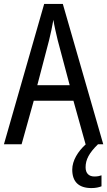

<svg xmlns="http://www.w3.org/2000/svg" viewBox="-20 -735 547 978"><path d="M416 0H417C377 36 348 83 348 129C348 190 380 223 446 223C468 223 484 219 497 214V158C489 161 478 164 461 164C433 164 416 148 416 117C416 78 434 44 479 0H506L300 -715H205L0 0H90L152 -222H354ZM274 -530 335 -301H170L230 -530C238 -562 246 -600 252 -634C256 -605 267 -560 274 -530Z"/></svg>

Font: Noto Sans Khmer UI Condensed
Style: Regular
Weight: 400
Width: 3
Designer: Danh Hong and the Monotype Design Team
Foundry: Monotype Imaging Inc.
Version: Version 2.002